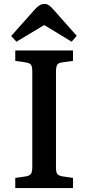

<svg xmlns="http://www.w3.org/2000/svg" viewBox="-20 -961 451 981"><path d="M58 0V-52L114 -60Q133 -64 139 -74Q145 -84 145 -111V-595Q145 -621 138.5 -630Q132 -639 112 -642L58 -650V-703H353V-650L296 -642Q278 -640 272 -629.5Q266 -619 266 -591V-107Q266 -82 272 -73Q278 -64 298 -60L353 -52V0ZM64 -748 37 -777 160 -915Q171 -927 182.5 -934Q194 -941 207 -941Q220 -941 230 -934Q240 -927 255 -910L372 -778L346 -748L206 -833Z"/></svg>

Font: Literata 18pt Medium
Style: Regular
Weight: 500
Designer: Latin by Veronika Burian and Jose Scaglione. Greek by Irene Vlachou. Cyrillic by Vera Evstafieva.
Foundry: TypeTogether
Version: Version 3.103;gftools[0.9.29]